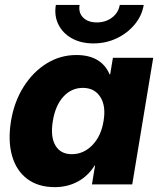

<svg xmlns="http://www.w3.org/2000/svg" viewBox="-20 -751 648 782"><path d="M203.1 11.2Q135.7 11.2 91.1 -22.2Q46.4 -55.7 29.1 -116.5Q11.7 -177.2 24.9 -258.8Q38.1 -337.4 76.4 -397.9Q114.7 -458.5 170.2 -492.7Q225.6 -526.9 291 -526.9Q392.6 -526.9 426.3 -448.2H428.7L439.9 -515.6H604L518.6 0H354.5L367.2 -76.7H365.2Q338.4 -33.7 296.4 -11.2Q254.4 11.2 203.1 11.2ZM272.5 -123Q320.3 -123 356.2 -159.9Q392.1 -196.8 401.9 -258.8Q412.1 -319.8 388.4 -356.4Q364.7 -393.1 317.4 -393.1Q271 -393.1 238.3 -357.4Q205.6 -321.8 195.3 -258.8Q184.6 -195.3 205.3 -159.2Q226.1 -123 272.5 -123ZM360.4 -574.2Q309.6 -574.2 272.5 -595Q235.4 -615.7 217.8 -651.4Q200.2 -687 207.5 -731H304.2Q298.8 -699.2 318.6 -679.4Q338.4 -659.7 374.5 -659.7Q410.2 -659.7 436.3 -679.4Q462.4 -699.2 467.8 -731H565.4Q558.1 -687 528.6 -651.4Q499 -615.7 455.3 -595Q411.6 -574.2 360.4 -574.2Z"/></svg>

Font: Inter Display ExtraBold
Style: Italic
Weight: 800
Italic angle: -9.39999°
Designer: Rasmus Andersson
Foundry: rsms
Version: Version 4.000;git-a52131595